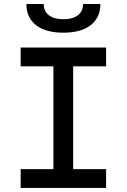

<svg xmlns="http://www.w3.org/2000/svg" viewBox="-20 -928 626 948"><path d="M243.7 0V-693.4H341.3V0ZM82 0V-92.8H503.9V0ZM82 -600.6V-693.4H503.9V-600.6ZM293 -766.6Q206.1 -766.6 158.2 -803.7Q110.4 -840.8 110.4 -908.2H195.8Q195.8 -872.6 221.4 -852.8Q247.1 -833 293 -833Q339.4 -833 364.7 -852.8Q390.1 -872.6 390.1 -908.2H475.6Q475.6 -840.8 427.7 -803.7Q379.9 -766.6 293 -766.6Z"/></svg>

Font: Cascadia Mono PL
Style: Regular
Weight: 400
Monospace: yes
Designer: Aaron Bell
Foundry: Saja Typeworks
Version: Version 2102.003